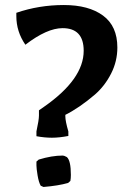

<svg xmlns="http://www.w3.org/2000/svg" viewBox="-20 -733 524 764"><path d="M313 -531Q313 -621 229 -621Q167 -621 81 -555Q45 -607 45 -669Q45 -676 45 -682Q135 -713 234 -713Q333 -713 390 -671Q447 -629 447 -544Q447 -489 422 -440Q397 -391 358 -357Q296 -304 240 -276V-270Q240 -251 252 -210V-192Q216 -185 186.5 -185Q157 -185 125 -191V-210Q135 -256 135 -273.5Q135 -291 135 -294L155 -308Q313 -418 313 -531ZM230 -114Q235 -114 246 -108Q262 -94 262 -37Q262 -24 260 -13L251 -5Q213 6 153 11L142 6Q134 -8 129.5 -35.5Q125 -63 125 -74.5Q125 -86 125 -90L134 -98Q186 -114 230 -114Z"/></svg>

Font: Asul
Style: Bold
Weight: 700
Designer: Mariela Monsalve
Foundry: Mariela Monsalve
Version: Version 1.002